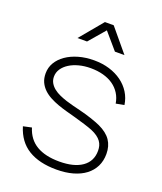

<svg xmlns="http://www.w3.org/2000/svg" viewBox="-141 -840 796 945"><g transform="rotate(20 257.0 -368.0)"><path d="M244 -750H290L390 -630H340L267 -715L194 -630H144ZM267 14Q177 14 119.8 -21Q62.5 -56 40 -130L84 -139.5Q101.5 -82.5 147.5 -55.2Q193.5 -28 267 -28Q344 -28 386.5 -58Q429 -88 429 -143Q429 -156.5 425.8 -168.5Q422.5 -180.5 414.8 -191.2Q407 -202 394.2 -211.2Q381.5 -220.5 362.5 -228.5Q346.5 -235 320.2 -243.2Q294 -251.5 263 -260Q241 -266 217.2 -272.5Q193.5 -279 170.5 -287.2Q147.5 -295.5 126.8 -306.5Q106 -317.5 90.2 -332.5Q74.5 -347.5 65.2 -367.2Q56 -387 56 -413.5Q56 -444 71.2 -469.8Q86.5 -495.5 113.8 -514.5Q141 -533.5 178.2 -544.2Q215.5 -555 259.5 -555Q303 -555 339.8 -543.8Q376.5 -532.5 404.8 -512Q433 -491.5 451 -462.8Q469 -434 474 -399L431 -391Q426.5 -419.5 412.2 -442.2Q398 -465 375.5 -480.8Q353 -496.5 322.8 -504.8Q292.5 -513 256.5 -513Q224 -513 195.5 -505.5Q167 -498 145.8 -484.5Q124.5 -471 112.2 -452.5Q100 -434 100 -412Q100 -393.5 108.5 -379Q117 -364.5 131 -353.5Q145 -342.5 163 -334.5Q181 -326.5 200.5 -320.2Q220 -314 239.2 -309.2Q258.5 -304.5 274.5 -300.5Q309 -292 339 -282Q369 -272 389 -263Q433 -242.5 453 -213Q473 -183.5 473 -142Q473 -106 458.8 -77Q444.5 -48 417.8 -27.8Q391 -7.5 353 3.2Q315 14 267 14Z"/></g></svg>

Font: Vela Sans ExtLt
Style: Regular
Weight: 200
Designer: Principal design: Mikhail Sharanda - project Manrope.
Design modification: Ravid Balaliev
Foundry: Mikhail Sharanda
Version: Version 1.001